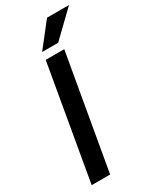

<svg xmlns="http://www.w3.org/2000/svg" viewBox="-227 -971 853 1038"><g transform="rotate(-30 199.5 -452.5)"><path d="M257.3 -710.9 133.3 0H18.1L141.6 -710.9ZM146 -757.3 261.7 -904.8H398.9L246.1 -757.3Z"/></g></svg>

Font: Roboto Condensed Medium
Style: Italic
Weight: 500
Italic angle: -12°
Designer: Christian Robertson
Foundry: Google
Version: Version 3.0; 2020